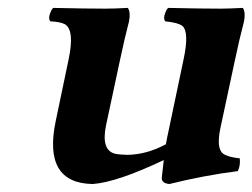

<svg xmlns="http://www.w3.org/2000/svg" viewBox="-20 -456 639 486"><path d="M538.1 -132.8Q526.9 -80.1 544.9 -66.9Q557.6 -58.1 586.9 -55.2Q588.9 -37.1 582 -22.9Q494.6 -11.7 408.7 9.8Q388.2 7.8 389.6 -6.8Q389.6 -8.3 394.5 -50.8Q275.9 5.4 214.8 9.8Q87.9 7.8 121.1 -149.9L153.8 -306.2Q169.4 -380.9 143.6 -395Q131.8 -400.9 107.4 -401.9Q100.6 -410.2 109.9 -429.7Q112.3 -434.1 114.7 -436Q200.7 -434.1 246.1 -434.1Q268.1 -434.1 303.7 -436Q311 -424.8 306.6 -401.9Q304.7 -393.6 302.2 -384.3Q295.9 -360.8 284.7 -308.1Q284.2 -306.6 284.2 -306.2L248.5 -139.2Q235.4 -76.2 271 -66.9Q282.2 -64.5 302.7 -64Q351.6 -64.9 399.9 -90.8Q402.8 -107.4 405.8 -120.6L444.8 -306.2Q459.5 -375.5 441.4 -390.6Q430.2 -398.9 398.4 -401.9Q391.6 -410.2 400.9 -429.7Q403.3 -434.1 405.8 -436Q491.7 -434.1 537.1 -434.1Q557.6 -434.1 594.7 -436Q602.1 -424.8 597.7 -401.9Q595.7 -393.6 593.3 -384.3Q586.9 -360.8 575.7 -308.1Q575.2 -306.6 575.2 -306.2Z"/></svg>

Font: Linux Libertine Slanted O
Style: Bold Slanted
Weight: 700
Designer: Philipp H. Poll
Foundry: Philipp H. Poll
Version: Version 5.0.0